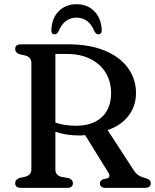

<svg xmlns="http://www.w3.org/2000/svg" viewBox="-20 -916 756 936"><path d="M643 -462.5Q643 -398.5 605.8 -350.8Q568.5 -303 504.5 -282L633 -84.5Q642.5 -70 654 -62.2Q665.5 -54.5 683 -49.5Q702 -44.5 708.5 -38.5Q715 -32.5 715 -23Q715 0 685.5 0H495.5Q467 0 467 -23Q467 -35.5 483.5 -42.5L501.5 -46Q522 -52.5 507.5 -75.5L395 -257.5Q381.5 -255.5 367.5 -255.5Q303 -255.5 250 -273.5V-90Q250 -62 279 -54L315.5 -47.5Q335.5 -40 335.5 -23Q335.5 0 306.5 0H82.5Q54 0 54 -23Q54 -41 75.5 -48.5L103 -54.5Q133 -62.5 133 -90V-610Q133 -637.5 103 -645.5L75.5 -651.5Q54 -659 54 -677Q54 -700 83 -700H310.5Q417 -700 491.2 -669Q565.5 -638 604.2 -584.2Q643 -530.5 643 -462.5ZM250 -653V-318.5Q273.5 -310 300 -306.5Q326.5 -303 350.5 -303Q431 -303 476.2 -344.8Q521.5 -386.5 521.5 -463Q521.5 -518 495.5 -561Q469.5 -604 421 -628.5Q372.5 -653 306 -653ZM353 -830Q292.5 -830 265.5 -763Q257 -748.5 246.5 -748.5Q228.5 -748.5 230.5 -772.5Q233.5 -828.5 267 -862Q300.5 -895.5 353 -895.5Q405.5 -895.5 439 -862Q472.5 -828.5 476 -772.5Q477.5 -748.5 459 -748.5Q449 -748.5 440.5 -763Q413.5 -830 353 -830Z"/></svg>

Font: Fraunces 9pt S050
Style: Regular
Weight: 400
Version: Version 1.000; ttfautohint (v1.8.3)